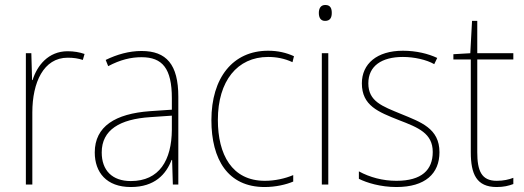

<svg xmlns="http://www.w3.org/2000/svg" viewBox="-20 -742 2108 772"><path d="M252 -536C174 -536 129 -478 111 -420H109L106 -528H84V0H110V-290C110 -410 155 -510 252 -510C276 -510 295 -507 313 -501L320 -525C300 -532 277 -536 252 -536Z M549 -537C499 -537 450 -523 405 -501L415 -476C464 -502 507 -512 549 -512C633 -512 671 -467 671 -347V-301L583 -295C444 -285 361 -234 361 -129C361 -49 408 10 506 10C603 10 648 -42 670 -99H672L675 0H697V-353C697 -483 649 -537 549 -537ZM584 -271 671 -277V-220C670 -98 621 -14 506 -14C431 -14 389 -57 389 -129C389 -220 462 -263 584 -271Z M1044 10C1089 10 1131 0 1159 -12V-38C1126 -24 1085 -15 1045 -15C912 -15 856 -121 856 -260C856 -416 934 -513 1058 -513C1091 -513 1124 -507 1156 -492L1162 -516C1131 -530 1098 -538 1058 -538C916 -538 830 -429 830 -259C830 -101 896 10 1044 10Z M1288 -722C1268 -722 1262 -706 1262 -690C1262 -673 1268 -658 1287 -658C1308 -658 1314 -672 1314 -690C1314 -706 1310 -722 1288 -722ZM1300 -528H1274V0H1300Z M1747 -130C1747 -226 1672 -251 1592 -284C1517 -315 1461 -334 1461 -407C1461 -477 1515 -513 1600 -513C1645 -513 1695 -502 1726 -484L1738 -509C1702 -526 1654 -538 1600 -538C1495 -538 1435 -485 1435 -407C1435 -317 1501 -292 1584 -259C1662 -229 1720 -206 1720 -131C1720 -59 1676 -15 1574 -15C1519 -15 1467 -29 1423 -53V-23C1455 -7 1510 10 1574 10C1690 10 1747 -44 1747 -130Z M1977 -15C1916 -15 1899 -55 1899 -130V-503H2044V-528H1899V-658H1878L1871 -528L1803 -524V-503H1873V-130C1873 -42 1896 10 1977 10C2006 10 2025 5 2044 -2V-27C2026 -20 2004 -15 1977 -15Z"/></svg>

Font: Noto Sans Sinhala SemiCondensed Thin
Style: Regular
Weight: 100
Width: 4
Designer: Jelle Bosma - Monotype Design Team
Foundry: Monotype Imaging Inc.
Version: Version 2.006